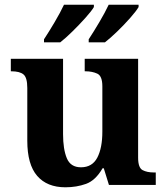

<svg xmlns="http://www.w3.org/2000/svg" viewBox="-20 -786 707 816"><path d="M258 10Q180 10 138 -38.5Q96 -87 96 -188V-412Q96 -456 80 -469.5Q64 -483 28 -483H26V-536H248V-216Q248 -152 264 -113.5Q280 -75 324 -75Q372 -75 393.5 -116Q415 -157 415 -227V-419Q415 -463 393.5 -473Q372 -483 343 -483H340V-536H567V-116Q567 -73 586 -63Q605 -53 634 -53H642V0H443L421 -71H416Q386 -19 345.5 -4.5Q305 10 258 10ZM357 -619Q378 -651 402 -691.5Q426 -732 442 -766H569V-756Q559 -739 533.5 -710Q508 -681 478.5 -652.5Q449 -624 426 -606H357ZM167 -619Q188 -651 212 -691.5Q236 -732 252 -766H379V-756Q369 -739 343 -710Q317 -681 288 -652.5Q259 -624 236 -606H167Z"/></svg>

Font: Noto Naskh Arabic UI
Style: Regular
Weight: 400
Designer: Monotype Design Team, David Williams, Mohamad Dakak and Nizar Qandah
Foundry: Monotype Imaging Inc.
Version: Version 2.014